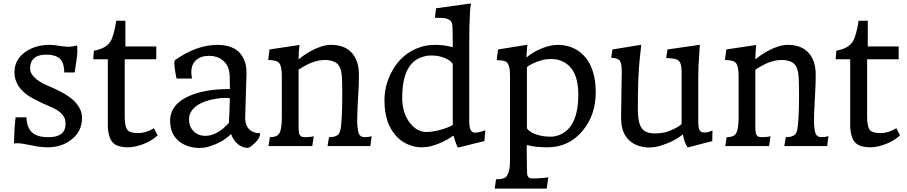

<svg xmlns="http://www.w3.org/2000/svg" viewBox="-20 -852 5290 1120"><path d="M429.7 -586.4Q431.2 -577.6 431.2 -554.7Q431.2 -531.7 425.8 -498L415.5 -429.2H355Q354 -486.8 329.1 -509.8Q303.7 -533.2 247.6 -533.2Q182.1 -533.2 162.1 -489.3Q155.8 -474.1 155.8 -454.3Q155.8 -434.6 165.3 -419.4Q174.8 -404.3 190.4 -391.6Q215.8 -371.1 251.5 -355.5L309.6 -329.6Q456.5 -261.2 458.5 -166.5Q459.5 -86.4 396.5 -37.6Q339.4 7.3 257.8 7.3Q218.8 7.3 174.3 -2Q103.5 -16.1 92.8 -16.1H74.2Q66.9 -16.1 61.5 -15.1Q63.5 -107.9 70.8 -167.5H134.3Q136.7 -107.4 166.7 -79.6Q196.8 -51.8 262.2 -51.8Q336.4 -51.8 355.5 -93.8Q362.3 -108.9 362.3 -133.5Q362.3 -158.2 349.4 -176.3Q336.4 -194.3 317.1 -207Q297.9 -219.7 275.1 -229Q252.4 -238.3 227.8 -249.8Q203.1 -261.2 173.6 -276.9Q144 -292.5 120.1 -313.5Q65.4 -361.8 64.5 -429.2Q63.5 -504.4 128.9 -549.8Q188 -590.3 268.1 -590.3Q290.5 -590.3 314.9 -586.4Q360.8 -579.1 379.9 -579.1Q398.9 -579.1 429.7 -586.4Z M877.9 -104 899.4 -62.5Q851.1 -17.6 775.9 1Q752 7.3 725.6 7.3Q699.2 7.3 677 1.5Q654.8 -4.4 640.1 -18.6Q611.8 -45.9 608.9 -115.7V-506.3H523.9L527.8 -556.2Q596.2 -568.4 622.6 -607.4Q643.6 -638.7 658.2 -731H711.4V-581.1H891.6V-506.3H707.5V-172.4Q707.5 -111.3 725.1 -91.8Q739.7 -75.7 786.1 -75.7Q832.5 -75.7 877.9 -104Z M1418 -425.3 1410.2 -166Q1410.2 -113.8 1441.9 -90.8Q1463.9 -74.7 1498 -74.7Q1496.1 -49.8 1478 -29.8Q1446.3 5.4 1426.3 10.7Q1396 10.7 1369.4 -9.8Q1342.8 -30.3 1328.1 -69.8Q1272.5 -17.1 1191.9 4.9Q1169.4 11.2 1139.4 11.2Q1109.4 11.2 1075.4 -0.2Q1041.5 -11.7 1018.6 -32.7Q972.2 -75.2 972.2 -148.4Q972.2 -237.3 1071.8 -286.6Q1164.6 -332.5 1315.9 -332.5H1321.3Q1321.3 -363.3 1320.3 -392.6L1319.8 -412.1Q1317.4 -471.2 1277.3 -502Q1245.6 -526.4 1199.2 -526.4Q1152.8 -526.4 1124.5 -501.7Q1096.2 -477.1 1096.2 -430.7Q1096.2 -413.6 1100.1 -394H1012.7L1009.3 -395Q1007.8 -402.8 1006.3 -411.6Q1002 -432.6 999.3 -455.3Q996.6 -478 996.6 -485.4Q996.6 -496.1 1000.5 -501Q1127 -590.3 1248 -590.3Q1366.2 -590.3 1403.8 -504.4Q1418 -472.7 1418 -425.3ZM1315.9 -147Q1319.3 -208.5 1320.8 -278.8Q1315.4 -280.8 1288.3 -280.8Q1261.2 -280.8 1220 -272.2Q1178.7 -263.7 1147.9 -247.6Q1082.5 -212.9 1082.5 -154.8Q1082.5 -114.3 1108.9 -86.9Q1135.7 -59.6 1178.2 -59.6Q1231 -59.6 1286.6 -106.9Q1303.2 -121.1 1315.9 -136.7Z M1554.2 -51.8Q1594.7 -51.8 1608.4 -72.3Q1624 -95.7 1624 -168.9V-404.8Q1624 -463.4 1609.9 -482.4Q1595.7 -502 1544.4 -502L1552.2 -563.5L1727.1 -589.8Q1721.7 -550.3 1721.7 -505.9Q1784.2 -557.1 1852.5 -580.1Q1881.8 -590.3 1913.1 -590.3Q1944.3 -590.3 1973.9 -581.1Q2003.4 -571.8 2025.4 -550.8Q2073.7 -505.4 2073.7 -415.5Q2073.7 -360.8 2070.3 -308.6Q2061 -151.9 2064.7 -117.7Q2068.4 -83.5 2073.2 -72.3Q2082.5 -51.8 2106.4 -51.8Q2129.4 -51.8 2147.9 -57.6L2140.6 0H1890.6L1899.4 -51.8Q1939.9 -51.8 1955.1 -69.3Q1961.4 -76.7 1964.6 -89.6Q1967.8 -102.5 1970 -122.6Q1972.2 -142.6 1973.6 -170.9Q1976.6 -228.5 1976.6 -301.5Q1976.6 -374.5 1973.9 -408Q1971.2 -441.4 1960.9 -461.9Q1941.4 -502 1875 -502Q1813.5 -502 1745.1 -460L1721.7 -445.8V-117.7Q1721.7 -73.7 1728.5 -64.5Q1735.4 -55.2 1744.1 -53.5Q1752.9 -51.8 1763.7 -51.8Q1788.6 -51.8 1810.1 -57.1L1801.8 0H1546.4Z M2435.1 -578.1Q2472.2 -590.3 2521.2 -590.3Q2570.3 -590.3 2621.1 -576.7V-586.4Q2621.1 -701.7 2617.2 -713.6Q2613.3 -725.6 2607.7 -731Q2602.1 -736.3 2593 -740.2Q2584 -744.1 2573.2 -746.1Q2559.6 -748 2525.9 -748H2516.6L2523.9 -803.7L2727.1 -832Q2727.1 -827.6 2726.3 -824.7Q2725.6 -821.8 2724.1 -811.3Q2722.7 -800.8 2721.2 -775.4Q2717.3 -707.5 2717.3 -592.8V-147.5Q2717.3 -109.4 2725.8 -93.8Q2734.4 -78.1 2750 -78.1Q2770.5 -78.1 2796.9 -87.4L2811 -91.8Q2810.1 -85.9 2809.3 -75.4Q2808.6 -64.9 2807.6 -53.7Q2806.6 -42.5 2806.2 -29.3L2652.8 8.8Q2647.5 6.3 2637.9 -21Q2628.4 -48.3 2625 -61Q2563 -17.1 2493.2 1Q2468.8 7.3 2434.1 7.3Q2399.4 7.3 2358.4 -10.3Q2317.4 -27.8 2287.6 -62.5Q2222.7 -136.2 2222.7 -266.1Q2222.7 -351.1 2261.7 -427.2Q2320.3 -542 2435.1 -578.1ZM2470.2 -82Q2497.6 -83 2522.9 -88.4Q2548.3 -93.8 2568.8 -100.6Q2612.3 -114.7 2622.1 -124.5L2621.1 -124V-479Q2599.6 -511.2 2538.6 -524.4Q2521 -528.3 2492.7 -528.3Q2464.4 -528.3 2431.4 -515.4Q2398.4 -502.4 2375 -473.1Q2326.2 -412.1 2326.2 -281.7Q2326.2 -193.8 2370.6 -135.7Q2413.1 -80.6 2470.2 -82Z M3052.7 27.8 3053.7 124Q3053.7 167 3058.6 175.8Q3063.5 184.6 3071 186.8Q3078.6 189 3096.2 189Q3113.8 189 3130.4 187.5Q3173.3 184.6 3178.2 181.2L3169.4 248H2865.7L2873.5 193.8Q2918.9 193.8 2931.6 180.2Q2955.1 155.8 2955.1 86.9V-414.1Q2955.1 -473.1 2934.1 -490.2Q2920.9 -501 2877.4 -501L2885.3 -563.5L3056.2 -590.8Q3055.2 -580.6 3054.2 -569.3Q3053.2 -558.1 3052.5 -544.7Q3051.8 -531.2 3050.8 -516.6Q3111.8 -566.9 3189 -585Q3213.4 -590.3 3236.3 -590.3Q3259.3 -590.3 3285.6 -584.5Q3312 -578.6 3336.7 -565.2Q3361.3 -551.8 3382.8 -530.5Q3404.3 -509.3 3420.4 -478.5Q3455.1 -412.1 3455.1 -313.5Q3455.1 -180.7 3378.4 -88.9Q3298.3 7.3 3173.3 7.3Q3102.1 7.3 3053.2 -6.3Q3052.7 2 3052.7 10.7ZM3053.7 -104Q3073.7 -72.3 3143.1 -58.6Q3162.6 -54.7 3194.1 -54.7Q3225.6 -54.7 3258.1 -71.8Q3290.5 -88.9 3312 -120.6Q3353.5 -183.1 3353.5 -301.3Q3353.5 -448.2 3264.6 -492.2Q3232.4 -507.8 3199.2 -507.8Q3166 -507.8 3144.5 -502Q3123 -496.1 3104 -488.3Q3064 -471.7 3052.7 -459L3053.7 -459.5Z M4129.9 -88.9 4133.8 -89.4H4136.2L4134.8 -28.8L3991.2 8.3Q3970.2 -24.4 3963.4 -68.4Q3910.6 -24.4 3825.2 0Q3795.9 8.3 3764.9 8.3Q3733.9 8.3 3703.4 -2Q3672.9 -12.2 3650.4 -33.2Q3603 -77.6 3603 -163.1L3606.9 -439Q3606.9 -487.8 3591.8 -502Q3580.6 -512.2 3545.4 -515.6L3552.7 -563.5L3720.7 -590.8L3710.9 -500Q3700.7 -406.2 3700.7 -214.8Q3700.7 -136.7 3722.7 -105.5Q3744.1 -73.7 3798.8 -73.7Q3848.1 -73.7 3884.3 -87.9Q3941.9 -111.3 3957 -129.9L3956.1 -129.4V-434.1Q3956.1 -485.4 3936 -500Q3920.4 -512.2 3866.2 -513.2L3873.5 -563.5L4062.5 -590.8Q4061 -565.4 4059.6 -546.9L4057.6 -514.2Q4056.6 -498 4055.7 -485.1Q4054.7 -472.2 4054.2 -458Q4053.2 -429.7 4053.2 -381.3V-148.9Q4053.2 -102.1 4061.3 -91.8Q4069.3 -81.5 4076.4 -80.6Q4083.5 -79.6 4091.8 -79.6H4096.2Q4111.3 -79.6 4129.9 -88.9Z M4218.8 -51.8Q4259.3 -51.8 4272.9 -72.3Q4288.6 -95.7 4288.6 -168.9V-404.8Q4288.6 -463.4 4274.4 -482.4Q4260.3 -502 4209 -502L4216.8 -563.5L4391.6 -589.8Q4386.2 -550.3 4386.2 -505.9Q4448.7 -557.1 4517.1 -580.1Q4546.4 -590.3 4577.6 -590.3Q4608.9 -590.3 4638.4 -581.1Q4668 -571.8 4689.9 -550.8Q4738.3 -505.4 4738.3 -415.5Q4738.3 -360.8 4734.9 -308.6Q4725.6 -151.9 4729.2 -117.7Q4732.9 -83.5 4737.8 -72.3Q4747.1 -51.8 4771 -51.8Q4793.9 -51.8 4812.5 -57.6L4805.2 0H4555.2L4564 -51.8Q4604.5 -51.8 4619.6 -69.3Q4626 -76.7 4629.2 -89.6Q4632.3 -102.5 4634.5 -122.6Q4636.7 -142.6 4638.2 -170.9Q4641.1 -228.5 4641.1 -301.5Q4641.1 -374.5 4638.4 -408Q4635.7 -441.4 4625.5 -461.9Q4606 -502 4539.6 -502Q4478 -502 4409.7 -460L4386.2 -445.8V-117.7Q4386.2 -73.7 4393.1 -64.5Q4399.9 -55.2 4408.7 -53.5Q4417.5 -51.8 4428.2 -51.8Q4453.1 -51.8 4474.6 -57.1L4466.3 0H4210.9Z M5208.5 -104 5230 -62.5Q5181.6 -17.6 5106.4 1Q5082.5 7.3 5056.2 7.3Q5029.8 7.3 5007.6 1.5Q4985.4 -4.4 4970.7 -18.6Q4942.4 -45.9 4939.5 -115.7V-506.3H4854.5L4858.4 -556.2Q4926.8 -568.4 4953.1 -607.4Q4974.1 -638.7 4988.8 -731H5042V-581.1H5222.2V-506.3H5038.1V-172.4Q5038.1 -111.3 5055.7 -91.8Q5070.3 -75.7 5116.7 -75.7Q5163.1 -75.7 5208.5 -104Z"/></svg>

Font: HeadlandOne
Style: Regular
Weight: 400
Designer: Gary Lonergan
Foundry: Sorkin Type Co.
Version: Version 1.002